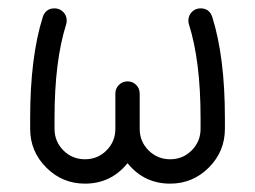

<svg xmlns="http://www.w3.org/2000/svg" viewBox="-20 -432 616 464"><path d="M111.8 -411.8Q124.1 -411.8 132.6 -403.2Q141.2 -394.7 141.2 -382.4Q141.2 -376.5 140 -373.5Q111.8 -284.7 111.8 -147.1V-120.6Q111.8 -90 133.2 -68.5Q154.7 -47.1 185.3 -47.1Q215.9 -47.1 237.4 -68.5Q258.8 -90 258.8 -120.6V-205.9Q258.8 -218.2 267.4 -226.8Q275.9 -235.3 288.2 -235.3Q300.6 -235.3 309.1 -226.8Q317.6 -218.2 317.6 -205.9V-120.6Q317.6 -90 339.1 -68.5Q360.6 -47.1 391.2 -47.1Q421.8 -47.1 443.2 -68.5Q464.7 -90 464.7 -120.6V-147.1Q464.7 -284.7 436.5 -373.5Q435.3 -376.5 435.3 -382.4Q435.3 -394.7 443.8 -403.2Q452.4 -411.8 464.7 -411.8Q485.9 -411.8 492.9 -391.2Q523.5 -294.1 523.5 -147.1V-120.6Q523.5 -65.9 484.7 -27.1Q445.9 11.8 391.2 11.8Q328.2 11.8 288.2 -37.6Q248.2 11.8 185.3 11.8Q130.6 11.8 91.8 -27.1Q52.9 -65.9 52.9 -120.6V-147.1Q52.9 -294.1 83.5 -391.2Q90.6 -411.8 111.8 -411.8Z"/></svg>

Font: OpenGost Type B TT
Style: Regular
Weight: 400
Version: Version 0.3